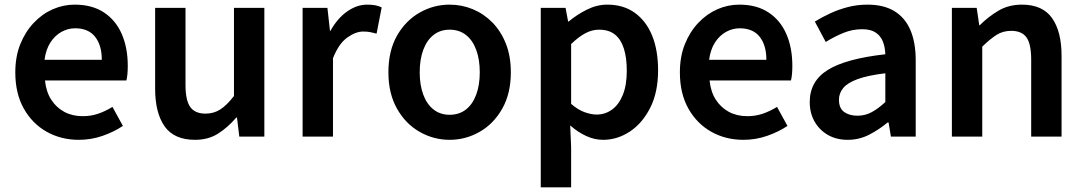

<svg xmlns="http://www.w3.org/2000/svg" viewBox="-20 -589 4674 828"><path d="M320 14Q243 14 181 -21Q119 -56 82.5 -121Q46 -186 46 -277Q46 -345 67.5 -398.5Q89 -452 125.5 -490.5Q162 -529 207.5 -549Q253 -569 302 -569Q377 -569 428 -535.5Q479 -502 505 -442.5Q531 -383 531 -305Q531 -286 529.5 -269.5Q528 -253 525 -242H174Q179 -193 201 -159Q223 -125 257.5 -106.5Q292 -88 337 -88Q372 -88 403 -98.5Q434 -109 465 -128L510 -46Q471 -20 422 -3Q373 14 320 14ZM172 -331H419Q419 -394 390 -430.5Q361 -467 304 -467Q273 -467 245 -451.5Q217 -436 197.5 -406Q178 -376 172 -331Z M821 14Q731 14 690 -44Q649 -102 649 -207V-555H780V-223Q780 -156 800.5 -127.5Q821 -99 866 -99Q902 -99 930 -117Q958 -135 989 -175V-555H1120V0H1012L1002 -82H999Q962 -39 920 -12.5Q878 14 821 14Z M1285 0V-555H1392L1403 -456H1405Q1435 -510 1477 -539.5Q1519 -569 1563 -569Q1585 -569 1599.5 -566Q1614 -563 1626 -557L1604 -444Q1589 -448 1576.5 -450.5Q1564 -453 1546 -453Q1514 -453 1477.5 -427Q1441 -401 1416 -338V0Z M1919 14Q1850 14 1789.5 -20.5Q1729 -55 1692 -120.5Q1655 -186 1655 -277Q1655 -370 1692 -435Q1729 -500 1789.5 -534.5Q1850 -569 1919 -569Q1971 -569 2018.5 -549.5Q2066 -530 2103 -492.5Q2140 -455 2161.5 -401Q2183 -347 2183 -277Q2183 -186 2146 -120.5Q2109 -55 2048.5 -20.5Q1988 14 1919 14ZM1919 -94Q1960 -94 1989 -116.5Q2018 -139 2033.5 -180.5Q2049 -222 2049 -277Q2049 -333 2033.5 -374.5Q2018 -416 1989 -438.5Q1960 -461 1919 -461Q1879 -461 1850 -438.5Q1821 -416 1805.5 -374.5Q1790 -333 1790 -277Q1790 -222 1805.5 -180.5Q1821 -139 1850 -116.5Q1879 -94 1919 -94Z M2312 219V-555H2419L2430 -496H2432Q2468 -526 2511 -547.5Q2554 -569 2599 -569Q2669 -569 2718 -533.5Q2767 -498 2792.5 -435Q2818 -372 2818 -286Q2818 -191 2784 -124Q2750 -57 2696 -21.5Q2642 14 2581 14Q2544 14 2508 -2.5Q2472 -19 2439 -48L2443 45V219ZM2553 -95Q2590 -95 2619.5 -116.5Q2649 -138 2666 -180Q2683 -222 2683 -284Q2683 -340 2670.5 -379.5Q2658 -419 2632 -440Q2606 -461 2563 -461Q2533 -461 2504 -445.5Q2475 -430 2443 -399V-141Q2473 -115 2501.5 -105Q2530 -95 2553 -95Z M3186 14Q3109 14 3047 -21Q2985 -56 2948.5 -121Q2912 -186 2912 -277Q2912 -345 2933.5 -398.5Q2955 -452 2991.5 -490.5Q3028 -529 3073.5 -549Q3119 -569 3168 -569Q3243 -569 3294 -535.5Q3345 -502 3371 -442.5Q3397 -383 3397 -305Q3397 -286 3395.5 -269.5Q3394 -253 3391 -242H3040Q3045 -193 3067 -159Q3089 -125 3123.5 -106.5Q3158 -88 3203 -88Q3238 -88 3269 -98.5Q3300 -109 3331 -128L3376 -46Q3337 -20 3288 -3Q3239 14 3186 14ZM3038 -331H3285Q3285 -394 3256 -430.5Q3227 -467 3170 -467Q3139 -467 3111 -451.5Q3083 -436 3063.5 -406Q3044 -376 3038 -331Z M3636 14Q3587 14 3550.5 -7Q3514 -28 3493 -64.5Q3472 -101 3472 -149Q3472 -239 3550 -287.5Q3628 -336 3798 -355Q3797 -385 3787.5 -409.5Q3778 -434 3756.5 -448.5Q3735 -463 3698 -463Q3656 -463 3617 -447Q3578 -431 3541 -408L3494 -496Q3525 -515 3560.5 -531.5Q3596 -548 3636.5 -558.5Q3677 -569 3721 -569Q3791 -569 3837 -541Q3883 -513 3906 -459.5Q3929 -406 3929 -329V0H3822L3812 -61H3808Q3771 -30 3728 -8Q3685 14 3636 14ZM3678 -90Q3711 -90 3739.5 -105.5Q3768 -121 3798 -149V-273Q3723 -264 3679 -248Q3635 -232 3616.5 -209.5Q3598 -187 3598 -159Q3598 -122 3620.5 -106Q3643 -90 3678 -90Z M4085 0V-555H4192L4203 -480H4205Q4242 -517 4286 -543Q4330 -569 4387 -569Q4476 -569 4517 -511Q4558 -453 4558 -348V0H4427V-331Q4427 -400 4406.5 -428Q4386 -456 4341 -456Q4305 -456 4277.5 -438.5Q4250 -421 4216 -388V0Z"/></svg>

Font: Noto Sans JP SemiBold
Style: Regular
Weight: 600
Designer: Ryoko NISHIZUKA  (kana, bopomofo & ideographs); Paul D. Hunt (Latin, Greek & Cyrillic); Sandoll Communications , Soo-you
Foundry: Adobe
Version: Version 2.004-H2;hotconv 1.0.118;makeotfexe 2.5.65603